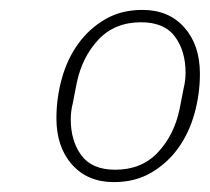

<svg xmlns="http://www.w3.org/2000/svg" viewBox="-20 -724 424 388"><path d="M210 -356Q157 -356 125.5 -391.5Q94 -427 94 -485Q94 -526 105 -565.5Q116 -605 138 -635.5Q160 -666 192.5 -685Q225 -704 268 -704Q321 -704 352.5 -668.5Q384 -633 384 -575Q384 -534 373 -494.5Q362 -455 340 -424.5Q318 -394 285.5 -375Q253 -356 210 -356ZM213 -381Q266 -381 299 -416Q332 -451 343 -504L351 -545Q353 -553 354 -561Q355 -569 355 -577Q355 -621 333.5 -650Q312 -679 265 -679Q212 -679 179 -644Q146 -609 135 -556L127 -515Q125 -507 124 -499Q123 -491 123 -483Q123 -439 144.5 -410Q166 -381 213 -381Z"/></svg>

Font: IBM Plex Sans ExtLt
Style: Italic
Weight: 200
Italic angle: -11°
Designer: Mike Abbink, Paul van der Laan, Pieter van Rosmalen
Foundry: Bold Monday
Version: Version 3.005